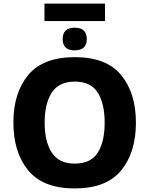

<svg xmlns="http://www.w3.org/2000/svg" viewBox="-20 -1045 836 1075"><path d="M741 -358Q741 -524 658.5 -624.5Q576 -725 399 -725Q221 -725 138 -625Q55 -525 55 -359Q55 -192 138 -91Q221 10 398 10Q576 10 658.5 -91Q741 -192 741 -358ZM230 -358Q230 -464 269.5 -526Q309 -588 399 -588Q489 -588 527.5 -526Q566 -464 566 -358Q566 -252 527.5 -190.5Q489 -129 398 -129Q310 -129 270 -190.5Q230 -252 230 -358ZM568 -1025H229V-927H568ZM398 -890Q331 -890 331 -826Q331 -763 398 -763Q466 -763 466 -826Q466 -890 398 -890Z"/></svg>

Font: Noto Sans UI Extra
Style: Regular
Weight: 800
Designer: Monotype Design Team
Foundry: Monotype Imaging Inc.
Version: Version 1.901